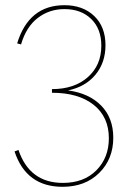

<svg xmlns="http://www.w3.org/2000/svg" viewBox="-20 -430 490 739"><path d="M242 -82Q323 -71 369.5 -23.5Q416 24 416 100Q416 182 362 235.5Q308 289 221 289Q81 289 36 153L51 147Q94 274 222 274Q303 274 351 225.5Q399 177 399 102Q399 20 340.5 -26.5Q282 -73 180 -73V-87Q266 -87 318 -133Q370 -179 370 -254Q370 -319 331 -357Q292 -395 228 -395Q170 -395 125.5 -361Q81 -327 61 -259L46 -263Q91 -410 228 -410Q299 -410 342.5 -368.5Q386 -327 386 -256Q386 -189 347.5 -142.5Q309 -96 242 -82Z"/></svg>

Font: EauTestInfant Thin
Style: Italic
Weight: 250
Italic angle: -12°
Designer: Christian Thalmann (Catharsis Fonts)
Version: Version 0.001;PS 000.001;hotconv 1.0.88;makeotf.lib2.5.64775